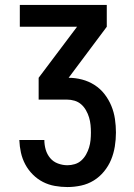

<svg xmlns="http://www.w3.org/2000/svg" viewBox="-20 -540 540 775"><path d="M252 215Q227 215 201.5 210.5Q176 206 153.5 194.5Q131 183 112.5 164.5Q94 146 82 123.5Q70 101 64.5 76Q59 51 58 25H159Q159 45 164.5 64Q170 83 182.5 98Q195 113 214 120Q233 127 252 127Q267 127 282 122.5Q297 118 308.5 107.5Q320 97 327.5 83.5Q335 70 339.5 55.5Q344 41 345.5 25.5Q347 10 347 -5Q347 -20 345.5 -35.5Q344 -51 339.5 -66Q335 -81 327 -95Q319 -109 307.5 -119Q296 -129 281 -133.5Q266 -138 250 -138H136V-226L291 -432H60V-520H411V-432L257 -226Q284 -226 311 -219Q338 -212 361.5 -197Q385 -182 402 -160Q419 -138 429.5 -112.5Q440 -87 444 -59.5Q448 -32 448 -5Q448 23 443.5 51Q439 79 428.5 104.5Q418 130 400 152Q382 174 358.5 188.5Q335 203 307.5 209Q280 215 252 215Z"/></svg>

Font: Iosevka SS18 Semibold
Style: Regular
Weight: 600
Monospace: yes
Designer: Belleve Invis
Foundry: Belleve Invis
Version: Version 25.1.1; ttfautohint (v1.8.4)